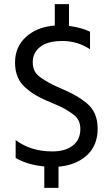

<svg xmlns="http://www.w3.org/2000/svg" viewBox="-20 -803 545 932"><path d="M264 109H195V5Q113 -3 56 -36V-123Q129 -68 234 -68Q297 -68 333.5 -96.5Q370 -125 370 -177Q370 -201 360.5 -219.5Q351 -238 325.5 -255Q300 -272 285.5 -279.5Q271 -287 244.5 -298Q218 -309 197 -318.5Q176 -328 152.5 -341.5Q129 -355 104 -377Q53 -421 53 -499Q53 -577 107.5 -625Q162 -673 246 -679V-783H315V-677Q374 -670 417 -649V-564Q356 -604 283.5 -604Q211 -604 175 -575.5Q139 -547 139 -501Q139 -476 148.5 -457.5Q158 -439 184 -422Q219 -399 251.5 -384.5Q284 -370 305 -360.5Q326 -351 350 -337.5Q374 -324 401 -302Q454 -259 454 -178Q454 -97 401.5 -49Q349 -1 264 6Z"/></svg>

Font: Hind Vadodara
Style: Regular
Weight: 400
Designer: Hitesh Malaviya
Foundry: Indian Type Foundry
Version: Version 0.702;PS 1.0;hotconv 1.0.81;makeotf.lib2.5.63406